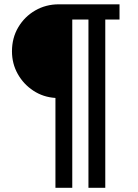

<svg xmlns="http://www.w3.org/2000/svg" viewBox="-20 -706 640 890"><path d="M237 164.5V-252Q180.5 -255.5 134.8 -285.5Q89 -315.5 62.2 -363.3Q35.5 -411.1 35.5 -468Q35.5 -530.5 64.8 -579.8Q94 -629 143.3 -657.5Q192.7 -686 252.5 -686H534V-615.5H468V164.5H390V-615.5H315V164.5Z"/></svg>

Font: Chivo Mono Medium
Style: Regular
Weight: 500
Monospace: yes
Designer: Hector Gatti
Foundry: Omnibus-Type
Version: Version 1.008